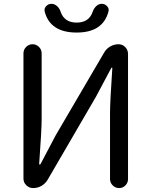

<svg xmlns="http://www.w3.org/2000/svg" viewBox="-20 -959 772 979"><path d="M149.4 0Q128.9 0 114.3 -14.2Q99.6 -28.3 99.6 -48.8V-686.5Q99.6 -706.1 113.3 -719.7Q127 -733.4 146 -733.4Q165 -733.4 178.7 -719.7Q192.4 -706.1 192.4 -686.5V-351.6Q192.4 -296.9 179.7 -122.1Q179.7 -120.1 182.1 -120.1Q184.6 -120.1 186.5 -122.1L263.7 -268.6L510.7 -690.4Q521.5 -710 541.5 -721.7Q561.5 -733.4 584 -733.4Q604.5 -733.4 618.7 -718.8Q632.8 -704.1 632.8 -683.6V-45.9Q632.8 -27.3 619.6 -13.7Q606.4 0 587.4 0Q568.4 0 554.7 -13.7Q541 -27.3 541 -45.9V-384.8Q541 -437.5 552.7 -611.3Q552.7 -614.3 550.3 -614.3Q547.9 -614.3 546.9 -611.3L468.8 -464.8L222.7 -42Q210.9 -22.5 191.4 -11.2Q171.9 0 149.4 0ZM371.1 -793Q236.3 -793 208 -899.4Q207 -903.3 207 -908.2Q207 -918 214.8 -926.8Q225.6 -939.5 242.2 -939.5Q257.8 -939.5 270.5 -928.2Q283.2 -917 289.1 -899.4Q307.6 -843.8 371.1 -843.8Q434.6 -843.8 453.1 -900.4Q459 -917 471.2 -928.2Q483.4 -939.5 499 -939.5Q515.6 -939.5 526.4 -926.8Q534.2 -918 534.2 -908.2Q534.2 -904.3 533.2 -900.4Q504.9 -793 371.1 -793Z"/></svg>

Font: Gen Jyuu Gothic P Regular
Style: Regular
Weight: 400
Designer: [Source Han Sans]
Ryoko NISHIZUKA  (kana & ideographs); Paul D. Hunt (Latin, Greek & Cyrillic); Wenlong ZHANG  (bopomofo
Version: Version 1.002.20150607